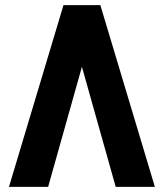

<svg xmlns="http://www.w3.org/2000/svg" viewBox="-20 -730 640 750"><path d="M15 0 228 -710H372L585 0H432L300 -469L168 0Z"/></svg>

Font: Geist Mono UltraBlack
Style: Regular
Weight: 900
Monospace: yes
Designer: Basement.studio, Andrés Briganti, Mateo Zaragoza
Foundry: Basement.studio, Vercel, Andrés Briganti, Guido Ferreyra, Mateo Zaragoza
Version: Version 1.400; ttfautohint (v1.8.4.7-5d5b)